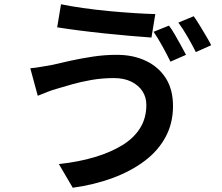

<svg xmlns="http://www.w3.org/2000/svg" viewBox="-20 -822 1040 900"><path d="M666 -330Q666 -366 648 -394Q630 -422 596 -439Q562 -456 514 -456Q458 -456 407.5 -447Q357 -438 317 -426.5Q277 -415 250 -407Q227 -401 202 -391Q177 -381 157 -373L122 -502Q146 -504 174 -509Q202 -514 226 -518Q263 -527 311 -537.5Q359 -548 414.5 -556.5Q470 -565 528 -565Q605 -565 664.5 -536.5Q724 -508 757.5 -455Q791 -402 791 -325Q791 -245 756.5 -180.5Q722 -116 658.5 -68Q595 -20 509 12Q423 44 321 58L256 -53Q349 -63 424 -85.5Q499 -108 553.5 -141.5Q608 -175 637 -222Q666 -269 666 -330ZM266 -802Q309 -793 368.5 -784.5Q428 -776 491.5 -770Q555 -764 612 -760.5Q669 -757 708 -756L690 -646Q647 -649 589 -654Q531 -659 469 -665.5Q407 -672 349 -679.5Q291 -687 248 -694ZM772 -702Q785 -685 799.5 -660Q814 -635 828 -609.5Q842 -584 852 -565L779 -533Q764 -564 742 -604Q720 -644 700 -673ZM888 -746Q901 -728 916.5 -702.5Q932 -677 946.5 -652.5Q961 -628 970 -610L898 -578Q882 -610 859.5 -649Q837 -688 816 -716Z"/></svg>

Font: Noto Sans SC SemiBold
Style: Regular
Weight: 600
Designer: Ryoko NISHIZUKA 西塚涼子 (kana, bopomofo & ideographs); Paul D. Hunt (Latin, Greek & Cyrillic); Sandoll Communications 산돌커뮤니
Foundry: Adobe
Version: Version 2.004-H2;hotconv 1.0.118;makeotfexe 2.5.65603